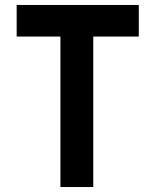

<svg xmlns="http://www.w3.org/2000/svg" viewBox="-20 -752 625 772"><path d="M47 -732H538V-605H355V0H223V-605H47Z"/></svg>

Font: Reem Kufi Fun SemiBold
Style: Regular
Weight: 600
Designer: Khaled Hosny
Version: Version 1.005